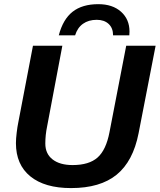

<svg xmlns="http://www.w3.org/2000/svg" viewBox="-20 -912 783 941"><path d="M335.9 -103Q416.5 -103 458.3 -140.1Q500 -177.2 516.6 -264.2L598.6 -688H742.7L659.2 -258.8Q632.3 -121.6 551.8 -55.9Q471.2 9.8 328.1 9.8Q199.2 9.8 128.7 -47.6Q58.1 -105 58.1 -210.4Q58.1 -231.9 61.8 -262Q65.4 -292 69.3 -310.1L141.6 -688H285.6L210.9 -292.5Q202.1 -250 202.1 -208.5Q202.1 -158.2 237.8 -130.6Q273.4 -103 335.9 -103ZM461.9 -891.6Q531.7 -891.6 573.2 -854.5Q614.7 -817.4 614.7 -757.3L613.8 -738.8H534.2Q534.2 -774.4 512.5 -794.7Q490.7 -814.9 454.1 -814.9Q414.1 -814.9 386.7 -795.4Q359.4 -775.9 348.1 -738.8H268.1Q288.6 -817.4 335.9 -854.5Q383.3 -891.6 461.9 -891.6Z"/></svg>

Font: Liberation Sans
Style: Bold Italic
Weight: 700
Italic angle: -12°
Designer: Steve Matteson
Foundry: Ascender Corporation
Version: Version 2.1.5